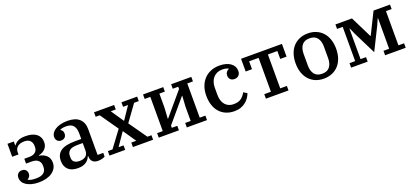

<svg xmlns="http://www.w3.org/2000/svg" viewBox="23 -1346 4660 2172"><g transform="rotate(-20 2353.5 -260.0)"><path d="M245 12Q195 12 157.5 1.5Q120 -9 94 -26Q68 -43 55 -66Q42 -89 42 -113Q42 -146 60 -164.5Q78 -183 107 -183Q138 -183 154 -165Q170 -147 170 -121Q170 -101 160 -86Q150 -71 134 -63V-60Q148 -51 170 -46Q192 -41 230 -41Q293 -41 322 -66Q351 -91 351 -131V-151Q351 -189 325.5 -213.5Q300 -238 247 -238H179V-296H242Q287 -296 312.5 -318.5Q338 -341 338 -378V-395Q338 -433 314.5 -457Q291 -481 246 -481Q194 -481 164 -457Q134 -433 134 -391V-364H58V-520H134V-473H138Q156 -499 187.5 -515.5Q219 -532 276 -532Q364 -532 409.5 -495.5Q455 -459 455 -396Q455 -349 425.5 -317.5Q396 -286 346 -276V-272Q405 -261 436.5 -229Q468 -197 468 -145Q468 -109 451.5 -80Q435 -51 406 -30.5Q377 -10 335.5 1Q294 12 245 12Z M716 12Q638 12 598.5 -26.5Q559 -65 559 -132Q559 -208 613 -247Q667 -286 789 -286H861V-354Q861 -415 834 -447Q807 -479 749 -479Q700 -479 675 -465V-461Q686 -456 695.5 -443.5Q705 -431 705 -409Q705 -381 688.5 -364Q672 -347 641 -347Q615 -347 597.5 -364.5Q580 -382 580 -412Q580 -435 593.5 -456.5Q607 -478 633 -495Q659 -512 696.5 -522Q734 -532 783 -532Q877 -532 925 -488Q973 -444 973 -365V-53H1041V-8Q1027 0 1005 6Q983 12 958 12Q912 12 890.5 -11.5Q869 -35 869 -72V-77H864Q857 -60 846 -44.5Q835 -29 817.5 -16Q800 -3 775 4.5Q750 12 716 12ZM760 -58Q804 -58 832.5 -79Q861 -100 861 -148V-237H801Q730 -237 702 -214Q674 -191 674 -148V-129Q674 -93 697 -75.5Q720 -58 760 -58Z M1097 -54H1153L1299 -251L1149 -466H1100V-520H1342V-466H1282L1384 -315H1388L1490 -466H1430V-520H1619V-466H1563L1421 -270L1573 -54H1622V0H1379V-54H1439L1335 -206H1330L1226 -54H1286V0H1097Z M1690 -54H1758V-466H1690V-520H1933V-466H1867V-296L1859 -166H1863L2094 -439V-466H2028V-520H2271V-466H2203V-54H2271V0H2028V-54H2094V-224L2102 -354H2098L1867 -81V-54H1933V0H1690Z M2601 12Q2542 12 2496.5 -8Q2451 -28 2420 -64Q2389 -100 2373 -150Q2357 -200 2357 -260Q2357 -324 2376 -374.5Q2395 -425 2429 -460Q2463 -495 2509.5 -513.5Q2556 -532 2611 -532Q2697 -532 2745.5 -496Q2794 -460 2794 -404Q2794 -369 2775 -349.5Q2756 -330 2724 -330Q2691 -330 2674 -348.5Q2657 -367 2657 -395Q2657 -418 2669 -435Q2681 -452 2700 -460V-465Q2688 -470 2670 -474.5Q2652 -479 2625 -479Q2592 -479 2565 -467Q2538 -455 2519 -433.5Q2500 -412 2489.5 -382Q2479 -352 2479 -315V-228Q2479 -153 2516 -109.5Q2553 -66 2617 -66Q2677 -66 2710.5 -92Q2744 -118 2762 -156L2805 -130Q2796 -104 2779 -79Q2762 -54 2737 -33.5Q2712 -13 2678 -0.5Q2644 12 2601 12Z M2980 -54H3060V-462H2946V-367H2870V-520H3362V-367H3286V-462H3172V-54H3252V0H2980Z M3676 -47Q3739 -47 3768.5 -86Q3798 -125 3798 -190V-330Q3798 -395 3768.5 -434Q3739 -473 3676 -473Q3613 -473 3583.5 -434Q3554 -395 3554 -330V-190Q3554 -125 3583.5 -86Q3613 -47 3676 -47ZM3676 12Q3621 12 3576 -7Q3531 -26 3499 -61Q3467 -96 3449.5 -146.5Q3432 -197 3432 -260Q3432 -323 3449.5 -373.5Q3467 -424 3499 -459Q3531 -494 3576 -513Q3621 -532 3676 -532Q3731 -532 3776 -513Q3821 -494 3853 -459Q3885 -424 3902.5 -373.5Q3920 -323 3920 -260Q3920 -197 3902.5 -146.5Q3885 -96 3853 -61Q3821 -26 3776 -7Q3731 12 3676 12Z M4006 -54H4074V-466H4006V-520H4205L4333 -262H4337L4465 -520H4663V-466H4595V-54H4663V0H4415V-54H4483V-421H4479L4445 -344L4311 -75L4177 -344L4143 -421H4139V-54H4205V0H4006Z"/></g></svg>

Font: IBM Plex Serif Medium
Style: Regular
Weight: 500
Designer: Mike Abbink, Paul van der Laan, Pieter van Rosmalen
Foundry: Bold Monday
Version: Version 2.5